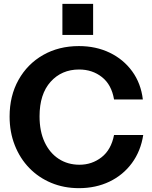

<svg xmlns="http://www.w3.org/2000/svg" viewBox="-20 -970 790 1000"><path d="M391 10Q313 10 247 -17.5Q181 -45 132.5 -95Q84 -145 57 -213.5Q30 -282 30 -363Q30 -471 76.5 -554Q123 -637 204.5 -683.5Q286 -730 391 -730Q480 -730 551.5 -695.5Q623 -661 668.5 -598.5Q714 -536 724 -452H574Q561 -529 511 -568.5Q461 -608 392 -608Q301 -608 243.5 -544Q186 -480 186 -364Q186 -286 212.5 -229.5Q239 -173 286 -142.5Q333 -112 394 -112Q459 -112 509 -151Q559 -190 574 -267H726Q713 -183 667 -120.5Q621 -58 550 -24Q479 10 391 10ZM305 -788V-950H465V-788Z"/></svg>

Font: Instrument Sans
Style: Bold
Weight: 700
Designer: Rodrigo Fuenzalida
Foundry: fragTYPE
Version: Version 1.000; ttfautohint (v1.8.4.7-5d5b);gftools[0.9.28]